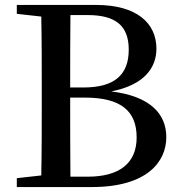

<svg xmlns="http://www.w3.org/2000/svg" viewBox="-20 -757 736 777"><path d="M265 -42C264 -143 264 -246 264 -362H324C469 -362 533 -308 533 -201C533 -97 464 -42 335 -42ZM335 -696C449 -696 501 -652 501 -556C501 -454 443 -403 318 -403H264C264 -503 264 -600 265 -696ZM48 -737V-701L147 -690C149 -593 149 -495 149 -397V-348C149 -246 149 -146 147 -47L48 -36V0H351C575 0 653 -102 653 -202C653 -296 588 -368 430 -387C564 -413 613 -483 613 -560C613 -663 534 -737 369 -737Z"/></svg>

Font: Source Han Serif CN SemiBold
Style: Regular
Weight: 600
Designer: Ryoko NISHIZUKA 西塚涼子 (kana & ideographs); Frank Grießhammer (Latin, Greek & Cyrillic); Wenlong ZHANG 张文龙 (bopomofo); San
Foundry: Adobe Systems Incorporated
Version: Version 1.000;PS 1;hotconv 16.6.53;makeotf.lib2.5.65590